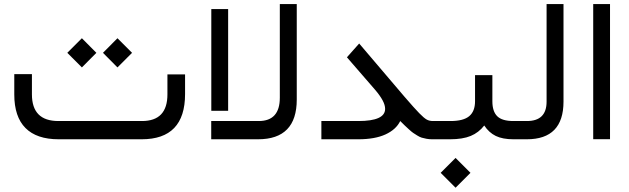

<svg xmlns="http://www.w3.org/2000/svg" viewBox="-20 -671 3029 925"><path d="M261.2 -87.9H664.1Q786.6 -87.9 786.6 -216.3V-312.5H871.6V-217.8Q871.6 0 662.6 0H262.7Q156.7 0 102.8 -54.2Q48.8 -108.4 48.8 -215.8V-314H133.8V-216.3Q133.8 -87.9 261.2 -87.9ZM476.1 -416.5 545.9 -486.8 616.2 -416.5 545.9 -346.2ZM304.2 -416.5 374.5 -486.8 444.3 -416.5 374.5 -346.2Z M998 -627.4H1079.1V-137.2H998ZM1409.7 -191.4Q1409.7 0 1223.1 0H997.6V-87.9H1226.6Q1328.1 -87.9 1328.1 -200.2V-651.4H1409.7Z M1908.2 -87.9Q1888.2 -46.9 1837.2 -23.4Q1786.1 0 1706.1 0H1528.3V-87.9H1706.5Q1835.4 -87.9 1835.4 -146.5Q1835.4 -165 1823.2 -187.7Q1811 -210.4 1788.1 -237.3L1651.4 -395L1710.4 -461.4L1928.2 -205.6Q1977.5 -148.4 2000 -125.5Q2022.5 -102.5 2035.4 -95.2Q2048.3 -87.9 2065.4 -87.9H2069.8Q2081.1 -87.9 2081.1 -47.4V-42Q2081.1 -20.5 2078.1 -10.3Q2075.2 0 2069.8 0H2062Q2047.9 0 2034.7 -2.4Q2021.5 -4.9 2011.7 -7.8Q2002 -10.7 1989.5 -18.6Q1977.1 -26.4 1970.2 -31Q1963.4 -35.6 1949.7 -48.1Q1936 -60.5 1930.2 -66.2Q1924.3 -71.8 1908.2 -87.9Z M2064.9 -87.9H2150.9Q2212.4 -87.9 2240.5 -111.3Q2268.6 -134.8 2268.6 -183.1V-309.1H2352.1V-183.1Q2352.1 -134.3 2375.5 -111.1Q2398.9 -87.9 2453.1 -87.9H2463.9Q2475.1 -87.9 2475.1 -47.4V-42Q2475.1 0 2463.9 0H2453.6Q2401.4 0 2368.4 -16.1Q2335.4 -32.2 2313 -66.4Q2286.6 -32.2 2247.8 -16.1Q2209 0 2148.4 0H2064.9Q2052.7 0 2052.7 -42V-47.4Q2052.7 -87.9 2064.9 -87.9ZM2103 161.6 2174.8 89.8 2246.6 161.6 2174.8 233.4Z M2459 -87.9H2518.6Q2613.3 -87.9 2613.3 -181.2V-651.4H2694.8V-181.6Q2694.8 0 2518.1 0H2459Q2446.8 0 2446.8 -42V-47.4Q2446.8 -87.9 2459 -87.9Z M2837.9 -651.4H2918.9V-0.5H2837.9Z"/></svg>

Font: Shabnam WOL
Style: WOL
Weight: 400
Foundry: DejaVu fonts team - Redesigned by Saber Rastikerdar - Based on Vazir font
Version: Version 5.0.0